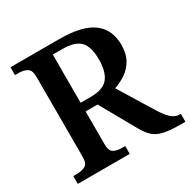

<svg xmlns="http://www.w3.org/2000/svg" viewBox="-160 -866 1010 1018"><g transform="rotate(-30 345.5 -357.0)"><path d="M32 0V-48H57Q84 -48 105 -59Q126 -70 126 -111V-602Q126 -643 104.5 -654.5Q83 -666 57 -666H32V-714H331Q472 -714 536.5 -665Q601 -616 601 -524Q601 -469 580 -432.5Q559 -396 526 -374Q493 -352 457 -340L586 -130Q612 -88 635 -68Q658 -48 687 -48H691V0H666Q605 0 567 -7Q529 -14 504.5 -33Q480 -52 458 -90L333 -312H260V-111Q260 -70 280 -59Q300 -48 328 -48H350V0ZM322 -365Q399 -365 429 -403Q459 -441 459 -516Q459 -594 427 -627Q395 -660 320 -660H260V-365Z"/></g></svg>

Font: Noto Serif Hentaigana SemiBold
Style: Regular
Weight: 600
Designer: Kazuhiro Yamada
Foundry: nipponia
Version: Version 1.000; ttfautohint (v1.8.4.7-5d5b)